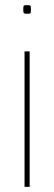

<svg xmlns="http://www.w3.org/2000/svg" viewBox="-20 -731 212 751"><path d="M86 -677Q76 -677 73.5 -679.5Q71 -682 71 -694Q71 -706 73 -708.5Q75 -711 86 -711Q97 -711 99 -708.5Q101 -706 101 -694Q101 -682 99 -679.5Q97 -677 86 -677ZM76 0V-530H96V0Z"/></svg>

Font: Georama Thin
Style: Regular
Weight: 100
Designer: Jean-Baptiste Levee
Foundry: Production Type
Version: Version 1.000